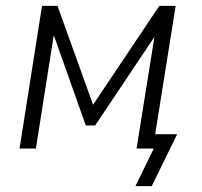

<svg xmlns="http://www.w3.org/2000/svg" viewBox="-20 -509 691 658"><path d="M444 129 507 0H448L456 -49H587L500 129ZM47 0 124 -489H177L299 -150L526 -489H582L504 0H448L514 -412H529L306 -79H274L156 -412H168L103 0Z"/></svg>

Font: Nunito Sans 10pt SemiCondensed Light
Style: Italic
Weight: 300
Width: 4
Italic angle: -9°
Designer: Vernon Adams
Foundry: Vernon Adams
Version: Version 3.101;gftools[0.9.27]